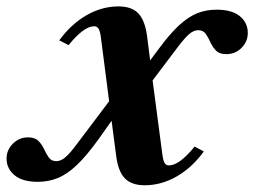

<svg xmlns="http://www.w3.org/2000/svg" viewBox="-77 -554 775 585"><path d="M364 10.5Q324 10.5 303.5 -10.5Q283 -31.5 277 -79L263 -186L223 -129.5Q187 -79.5 157.2 -51.2Q127.5 -23 99 -11.5Q70.5 0 38 0Q-8.5 0 -32.8 -20.2Q-57 -40.5 -57 -71Q-57 -97 -37.8 -116.2Q-18.5 -135.5 8.5 -135.5Q29.5 -135.5 40.2 -124.5Q51 -113.5 57.5 -99.2Q64 -85 71.8 -74Q79.5 -63 94.5 -63Q108.5 -63 122.2 -74.8Q136 -86.5 156 -113.5L255.5 -245.5L231 -435.5Q228.5 -457.5 223.8 -465.8Q219 -474 210 -474Q178.5 -474 132 -416.5L103.5 -431Q139.5 -480.5 186.5 -507.5Q233.5 -534.5 284 -534.5Q324 -534.5 344.2 -513.5Q364.5 -492.5 371 -445L380.5 -370L405.5 -403.5Q440 -450.5 468.5 -476.8Q497 -503 524.2 -513.8Q551.5 -524.5 583 -524.5Q630 -524.5 654 -504.5Q678 -484.5 678 -453.5Q678 -427.5 659 -408.2Q640 -389 612.5 -389Q591.5 -389 581 -400Q570.5 -411 564 -425.5Q557.5 -440 549.8 -451Q542 -462 527 -462Q513 -462 499.2 -450Q485.5 -438 465 -411L388 -309L417 -88.5Q419.5 -67 424 -58.5Q428.5 -50 437.5 -50Q469.5 -50 516 -107.5L544 -92.5Q508.5 -43.5 461.5 -16.5Q414.5 10.5 364 10.5Z"/></svg>

Font: Libre Caslon Text Bold
Style: Italic
Weight: 700
Italic angle: -22.583°
Designer: Pablo Impallari, Rodrigo Fuenzalida, Katja Schimmel
Foundry: Pablo Impallari, Rodrigo Fuenzalida
Version: Version 2.000